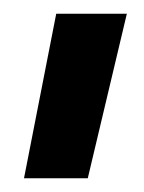

<svg xmlns="http://www.w3.org/2000/svg" viewBox="-20 -137 210 280"><path d="M62 -117H165L108 123H15Z"/></svg>

Font: Panefresco 600wt
Style: Regular
Weight: 600
Designer: Campivisivi
Foundry: Campivisivi & Chank Co
Version: Version 1.001